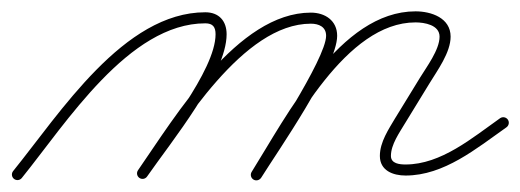

<svg xmlns="http://www.w3.org/2000/svg" viewBox="-24 -288 894 330"><path d="M0 19.4C4.1 22.7 10.1 22.1 13.4 18C89.6 -76.2 197.5 -247.9 328.9 -247.9C341.8 -247.9 346.5 -241.6 346.5 -229.1C346.5 -167 251.8 -51.1 213.2 4.6C210.2 8.9 211.3 14.8 215.6 17.8C219.9 20.8 225.8 19.7 228.8 15.4C228.8 15.4 228.8 15.4 228.8 15.4C270.3 -44.4 365.5 -160.5 365.5 -229.1C365.5 -252 352.3 -266.9 328.9 -266.9C188.7 -266.9 79.3 -93.7 -1.4 6C-4.7 10.1 -4.1 16.1 0 19.4ZM215.6 17.8C219.9 20.8 225.8 19.7 228.8 15.4C288.9 -71.2 393.8 -247.3 510.3 -247.3C524 -247.3 536.5 -241.9 536.5 -226.5C536.5 -187.2 431.5 -29 408.9 7.3C406.1 11.7 407.4 17.6 411.9 20.4C416.3 23.1 422.2 21.8 425 17.3C453.4 -28.2 555.5 -173.9 555.5 -226.5C555.5 -252.7 534.6 -266.3 510.3 -266.3C384.3 -266.3 277.8 -88.6 213.2 4.6C210.2 8.9 211.3 14.8 215.6 17.8ZM411.6 20.6C416 23.3 421.9 22 424.6 17.6C480.7 -71.9 570.4 -249.5 690.2 -249.5C705.5 -249.5 731.5 -245.2 731.5 -225C731.5 -202.4 709 -172.7 697.9 -154.5C697.9 -154.5 697.9 -154.5 697.9 -154.5C697.9 -154.5 697.9 -154.5 697.9 -154.5C683.9 -131.7 669.9 -108.8 655.9 -86C655.9 -86 655.9 -85.9 655.9 -85.9C655.8 -85.9 655.8 -85.9 655.8 -85.9C644.1 -66 628.9 -44 628.9 -20C628.9 5.2 651.4 13.7 673.1 13.7C739.2 13.7 795.1 -33 846.5 -69.2C850.8 -72.3 851.8 -78.2 848.8 -82.5C845.7 -86.8 839.8 -87.8 835.5 -84.8C788 -51.3 734.2 -5.3 673.1 -5.3C662.8 -5.3 647.9 -6.7 647.9 -20C647.9 -39.7 662.6 -60 672.2 -76.2C672.2 -76.2 672.2 -76.1 672.1 -76.1C672.1 -76.1 672.1 -76 672.1 -76C686.1 -98.9 700.1 -121.7 714.1 -144.6C714.1 -144.6 714.1 -144.6 714.1 -144.6C714.1 -144.6 714.1 -144.6 714.1 -144.6C727.7 -166.9 750.5 -197.7 750.5 -225C750.5 -257.3 717.1 -268.5 690.2 -268.5C560.2 -268.5 469.1 -89.2 408.5 7.5C405.8 11.9 407.1 17.8 411.6 20.6Z"/></svg>

Font: FRB American Cursive Extralight
Style: Italic
Weight: 200
Italic angle: -25°
Version: Version 2.0;Modular Font Editor K font №1